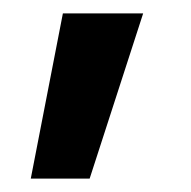

<svg xmlns="http://www.w3.org/2000/svg" viewBox="-20 -144 286 287"><path d="M114 123 194 -124H74L26 123Z"/></svg>

Font: Sunflower Medium
Style: Regular
Weight: 500
Designer: JIKJI
Foundry: JIKJI
Version: Version 1.00